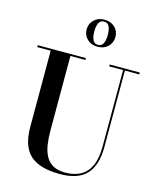

<svg xmlns="http://www.w3.org/2000/svg" viewBox="-146 -1121 1018 1236"><g transform="rotate(15 363.0 -503.0)"><path d="M701.5 -750V-737.5H605.5V-230Q605.5 -106.5 549.8 -46Q494 14.5 373 14.5Q237 14.5 174 -43Q111 -100.5 111 -230V-737.5H21.5V-750H342.5V-737.5H242.5V-240Q242.5 -190.5 249 -147.5Q255.5 -104.5 272.8 -72.2Q290 -40 321.8 -21.8Q353.5 -3.5 404 -3.5Q463.5 -3.5 505.8 -26.8Q548 -50 570.8 -100Q593.5 -150 593.5 -230V-737.5H501V-750ZM395 -840Q352.5 -840 325.8 -866Q299 -892 299 -930Q299 -968.5 325.8 -994.2Q352.5 -1020 395 -1020Q438 -1020 464.5 -994.2Q491 -968.5 491 -930Q491 -892 464.5 -866Q438 -840 395 -840ZM395 -852.5Q412 -852.5 421.8 -862.8Q431.5 -873 435.8 -890.2Q440 -907.5 440 -930Q440 -952 435.8 -969.8Q431.5 -987.5 421.8 -997.5Q412 -1007.5 395 -1007.5Q378 -1007.5 368.2 -997.5Q358.5 -987.5 354.2 -969.8Q350 -952 350 -930Q350 -907.5 354.2 -890.2Q358.5 -873 368.2 -862.8Q378 -852.5 395 -852.5Z"/></g></svg>

Font: Bodoni Moda 18pt SemiBold
Style: Regular
Weight: 600
Designer: Owen Earl
Foundry: indestructible type
Version: Version 2.005